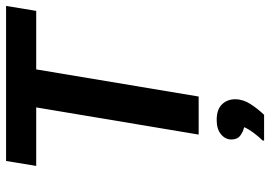

<svg xmlns="http://www.w3.org/2000/svg" viewBox="-152 -538 911 648"><g transform="rotate(-90 304.0 -214.5)"><path d="M173.3 0 265 -548.3H67.5L84.2 -650H607.5L590.8 -548.3H393.3L301.7 0ZM153.3 220.8V215.8Q165.8 203.3 179.2 185.4Q192.5 167.5 198.3 153.3Q184.2 150.8 170.4 140.8Q156.7 130.8 156.7 110.8Q156.7 90 174.2 75.4Q191.7 60.8 222.5 60.8Q258.3 60.8 275.4 78.8Q292.5 96.7 292.5 123.3Q292.5 150 276.2 175Q260 200 240 220.8Z"/></g></svg>

Font: Familjen Grotesk SemiBold
Style: Italic
Weight: 600
Italic angle: -9.46201°
Designer: Anders Wikstroem, Jonas Baeckman, Matilda Gysing, Kristian Moeller
Foundry: Familjen STHLM AB
Version: Version 2.002